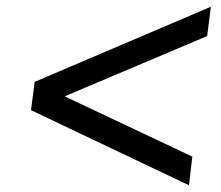

<svg xmlns="http://www.w3.org/2000/svg" viewBox="-20 -584 656 570"><path d="M72 -257 541 -34 551 -119 172 -298 595 -477 606 -564 83 -341Z"/></svg>

Font: TPK Tissa Web Medium
Style: Italic
Weight: 500
Italic angle: -7°
Designer: Jacques Le Bailly, Suppakit Chalermlarp | Katatrad Co.,Ltd.
Foundry: Jacques Le Bailly, Cadson Demak Co.,Ltd.
Version: Version 5.000;Glyphs 3.1.2 (3151)